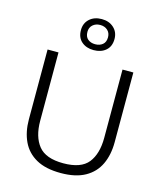

<svg xmlns="http://www.w3.org/2000/svg" viewBox="-141 -1086 1012 1198"><g transform="rotate(15 365.5 -487.0)"><path d="M366 10.5Q268.5 10.5 207.2 -23.8Q146 -58 117 -119.5Q88 -181 88 -262.5V-713H158.5V-271.5Q158.5 -169 205.2 -110.8Q252 -52.5 365.5 -52.5Q480 -52.5 526 -110.5Q572 -168.5 572 -272.5V-713H642V-262.5Q642 -181 613 -119.5Q584 -58 523 -23.8Q462 10.5 366 10.5ZM365.5 -783.5Q318 -783.5 287.8 -809.8Q257.5 -836 257.5 -884Q257.5 -929 287.8 -956.5Q318 -984 366.5 -984Q414 -984 444.2 -956.2Q474.5 -928.5 474.5 -884Q474.5 -836 444.2 -809.8Q414 -783.5 365.5 -783.5ZM365.5 -821.5Q394.5 -821.5 413.5 -837Q432.5 -852.5 432.5 -884Q432.5 -912.5 413.8 -929.2Q395 -946 366.5 -946Q337.5 -946 318.5 -929.2Q299.5 -912.5 299.5 -884Q299.5 -852.5 318.2 -837Q337 -821.5 365.5 -821.5Z"/></g></svg>

Font: Commissioner Light
Style: Regular
Weight: 300
Designer: Kostas Bartsokas
Foundry: Kostas Bartsokas
Version: Version 1.000; ttfautohint (v1.8.3)